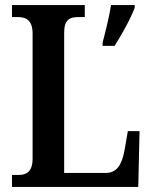

<svg xmlns="http://www.w3.org/2000/svg" viewBox="-20 -734 598 754"><path d="M27 0H523L528 -219H482L469 -144C459 -88 439 -55 396 -55H232V-605C232 -655 251 -667 288 -667H313V-714H27V-667H50C82 -667 108 -655 108 -602V-110C108 -59 82 -47 54 -47H27ZM383 -567V-554H430C457 -596 494 -662 509 -704V-714H416C409 -668 394 -609 383 -567Z"/></svg>

Font: Noto Serif Ethiopic Condensed SemiBold
Style: Regular
Weight: 600
Width: 3
Designer: Monotype Design Team
Foundry: Monotype Imaging Inc.
Version: Version 2.102